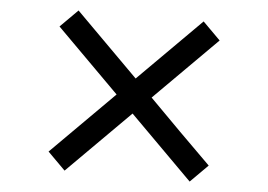

<svg xmlns="http://www.w3.org/2000/svg" viewBox="-48 -773 1097 786"><g transform="rotate(5 500.0 -380.0)"><path d="M701 -508 830 -637 758 -709 501 -452 244 -709 172 -637 429 -380 172 -123 244 -51 501 -308 758 -51 830 -123 701 -251 573 -380Z"/></g></svg>

Font: GenSekiGothic2 TW B
Style: Regular
Weight: 700
Version: Version 2.100;PS 2.1;hotconv 16.6.51;makeotf.lib2.5.65220 DE